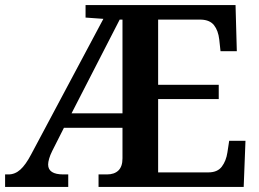

<svg xmlns="http://www.w3.org/2000/svg" viewBox="-20 -734 1019 754"><path d="M0 0V-49H13Q39 -49 60 -68Q81 -87 102 -127L386 -660L316 -665V-714H905L910 -533H846L841 -579Q837 -614 820.5 -635Q804 -656 769 -657H601V-401H839V-345H601V-57H798Q834 -57 851 -79.5Q868 -102 873 -135L880 -181H944L937 0H367V-49H400Q429 -49 445 -64.5Q461 -80 461 -112V-232H231L185 -141Q177 -125 173 -111Q169 -97 169 -88Q169 -49 229 -49H248V0ZM261 -289H461V-657H450Z"/></svg>

Font: Noto Naskh Arabic SemiBold
Style: Regular
Weight: 600
Designer: Monotype Design Team, David Williams, Mohamad Dakak and Nizar Qandah
Foundry: Monotype Imaging Inc.
Version: Version 2.016